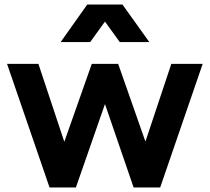

<svg xmlns="http://www.w3.org/2000/svg" viewBox="-20 -825 923 845"><path d="M198 0H314L442 -367L568 0H685L872 -544H734L620 -202L500 -544H384L263 -201L149 -544H11ZM247 -640H377L442 -730L507 -640H637L519 -805H364Z"/></svg>

Font: Mluvka
Style: Bold
Weight: 700
Designer: Modified by Jiří Krblich, Original typeface by Gumpita Rahayu
Foundry: Gumpita Rahayu & Jiří Krblich
Version: Version 2.000;Glyphs 3.1.1 (3134)